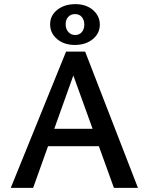

<svg xmlns="http://www.w3.org/2000/svg" viewBox="-20 -907 718 927"><path d="M530 0 313 -601H355L140 0H32L299 -658H391L646 0ZM150 -201 181 -285H469L514 -201ZM341 -690Q289 -690 255.5 -718.5Q222 -747 222 -790Q222 -832 256.5 -859.5Q291 -887 344 -887Q396 -887 429 -858.5Q462 -830 462 -788Q462 -746 428 -718Q394 -690 341 -690ZM343 -738Q363 -738 375 -752Q387 -766 387 -788Q387 -811 375 -825Q363 -839 342 -839Q322 -839 309.5 -825.5Q297 -812 297 -790Q297 -767 310 -752.5Q323 -738 343 -738Z"/></svg>

Font: Ysabeau Office SemiBold
Style: Regular
Weight: 600
Designer: Christian Thalmann (Catharsis Fonts)
Version: Version 2.001;gftools[0.9.30]; featfreeze: tnum,lnum,ss02